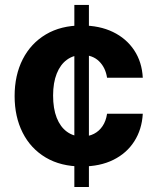

<svg xmlns="http://www.w3.org/2000/svg" viewBox="-20 -747 627 767"><path d="M277 0V-727.3H335.2V0ZM306.8 -82Q223 -82 162.8 -117.7Q102.6 -153.4 70.5 -217Q38.4 -280.5 38.4 -363.3Q38.4 -446.7 70.8 -510.3Q103.3 -573.9 163.4 -609.6Q223.4 -645.2 306.1 -645.2Q377.5 -645.2 431.1 -619.3Q484.7 -593.4 516 -546.3Q547.2 -499.3 550.4 -436.4H407.7Q401.6 -476.9 375.9 -502.1Q350.1 -527.3 308.6 -527.3Q273.4 -527.3 247.3 -508.3Q221.2 -489.3 206.7 -453.1Q192.1 -416.9 192.1 -365.4Q192.1 -313.2 206.5 -276.6Q220.9 -240.1 247.2 -220.9Q273.4 -201.7 308.6 -201.7Q334.5 -201.7 355.3 -212.4Q376.1 -223 389.7 -243.3Q403.4 -263.5 407.7 -292.6H550.4Q546.9 -230.1 516.5 -182.5Q486.2 -134.9 432.9 -108.5Q379.6 -82 306.8 -82Z"/></svg>

Font: InterMG
Style: Bold
Weight: 700
Designer: Rasmus Andersson
Foundry: rsms
Version: Version 3.019;December 26, 2023;FontCreator 15.0.0.2955 64-b